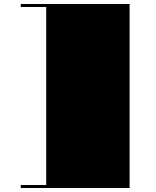

<svg xmlns="http://www.w3.org/2000/svg" viewBox="-20 -820 778 960"><path d="M84 -800H628V120H84V105H211V-785H84Z"/></svg>

Font: Kalnia Expanded SemiBold
Style: Regular
Weight: 600
Width: 7
Designer: Frida Medrano
Foundry: Frida Medrano
Version: Version 1.105